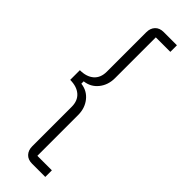

<svg xmlns="http://www.w3.org/2000/svg" viewBox="-297 -774 926 926"><g transform="rotate(45 166.0 -311.0)"><path d="M269 138H179Q151 138 135.5 121.5Q120 105 120 78V-191Q120 -233 94 -255.5Q68 -278 23 -278V-344Q68 -344 94 -366.5Q120 -389 120 -431V-700Q120 -727 135.5 -743.5Q151 -760 179 -760H269V-715H170V-437Q170 -390 143.5 -357Q117 -324 74 -319V-303Q117 -298 143.5 -265Q170 -232 170 -185V93H269Z"/></g></svg>

Font: IBM Plex Sans Light
Style: Regular
Weight: 300
Designer: Mike Abbink, Paul van der Laan, Pieter van Rosmalen
Foundry: Bold Monday
Version: Version 3.0